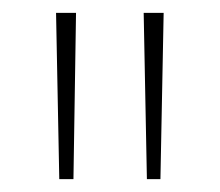

<svg xmlns="http://www.w3.org/2000/svg" viewBox="-20 -734 341 298"><path d="M98 -714H67L72 -456H94ZM234 -714H203L208 -456H229Z"/></svg>

Font: Noto Sans Hebrew Condensed Thin
Style: Regular
Weight: 100
Width: 3
Designer: Monotype Design Team
Foundry: Monotype Imaging Inc.
Version: Version 2.004